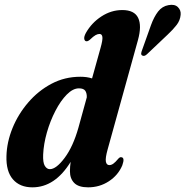

<svg xmlns="http://www.w3.org/2000/svg" viewBox="-20 -774 776 803"><path d="M557 -606.5 430 -148.5Q420 -112.5 422.8 -98Q425.5 -83.5 437.5 -83.5Q445.5 -83.5 454 -89.5Q462.5 -95.5 475 -110.5Q481.5 -117.5 486.5 -116.5Q503.5 -116 491.5 -82.5Q474 -41 435.2 -15.8Q396.5 9.5 348.5 9.5Q308.5 9.5 290.5 -8.8Q272.5 -27 272.5 -58Q272.5 -76.5 275.5 -97Q210 9.5 115.5 9.5Q63 9.5 34 -24Q5 -57.5 7 -121.5Q8.5 -179.5 32.2 -238Q56 -296.5 97.8 -345.2Q139.5 -394 195 -423.5Q250.5 -453 316 -453Q344 -453 365 -446L400.5 -573.5Q410 -607 408.2 -619.5Q406.5 -632 396 -632Q388.5 -632 379.5 -627Q370.5 -622 356 -608Q347 -600.5 341.5 -601.5Q334.5 -601.5 332.5 -610.8Q330.5 -620 339 -636Q363 -678.5 404 -705.2Q445 -732 491.5 -732Q542 -732 557.8 -699.2Q573.5 -666.5 557 -606.5ZM160.5 -128Q159 -94 167.5 -80.2Q176 -66.5 188.5 -66.5Q215 -66.5 250.2 -113.5Q285.5 -160.5 308 -240L343 -367Q343.5 -384.5 336.5 -394.5Q329.5 -404.5 310 -404.5Q285 -404.5 259.2 -378.5Q233.5 -352.5 211.8 -310.5Q190 -268.5 176.2 -220.2Q162.5 -172 160.5 -128ZM611.5 -669Q624 -703.5 641.2 -725.8Q658.5 -748 684.5 -752.5Q710.5 -757.5 724 -744.2Q737.5 -731 735.5 -712Q733.5 -689 719 -670Q704.5 -651 681.5 -629.5L595.5 -548Q584 -536.5 574.5 -542Q570 -545 570.5 -550.5Q571 -556 573.5 -562.5Z"/></svg>

Font: Fraunces 144pt S050
Style: Bold Italic
Weight: 700
Italic angle: -16°
Version: Version 1.000; ttfautohint (v1.8.3)